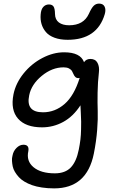

<svg xmlns="http://www.w3.org/2000/svg" viewBox="-20 -793 651 1072"><path d="M357.9 -570.8Q315.9 -570.8 284.7 -582.3Q253.4 -593.8 236.3 -614Q219.2 -634.3 211.9 -658.9Q204.6 -683.6 207 -711.9Q209 -740.7 221.7 -754.4Q234.4 -768.1 252.9 -768.1Q271 -768.1 278.8 -756.8Q286.6 -745.6 287.1 -714.8Q287.6 -683.6 308.6 -667.7Q329.6 -651.9 366.2 -651.9Q446.8 -651.9 476.1 -715.8Q490.7 -748.5 503.2 -760.7Q515.6 -772.9 533.2 -772.9Q555.7 -772.9 564 -756.1Q572.3 -739.3 564.9 -713.9Q522.5 -570.8 357.9 -570.8ZM282.2 258.8Q245.6 258.8 213.9 253.9Q182.1 249 158.7 240.7Q135.3 232.4 116 220.7Q96.7 209 84.5 195.3Q72.3 181.6 63.2 166.5Q54.2 151.4 51 136Q47.9 120.6 46.9 105.2Q45.9 89.8 49.8 76.2Q54.2 50.8 72 33Q89.8 15.1 110.8 15.1Q144.5 15.1 138.2 50.8Q126 106.4 167.2 140.6Q208.5 174.8 286.1 174.8Q344.2 174.8 375.5 141.8Q406.7 108.9 419.9 42Q425.8 12.7 429 -13.7Q432.1 -40 432.6 -70.1Q433.1 -100.1 433.1 -113.5Q433.1 -127 431.2 -163.3Q429.2 -199.7 429.2 -205.1Q389.2 -143.1 333.5 -112.5Q277.8 -82 214.8 -82Q123.5 -82 80.8 -130.4Q38.1 -178.7 55.2 -266.1Q67.9 -328.6 111.8 -383.1Q155.8 -437.5 216.6 -469.2Q277.3 -501 337.9 -501Q429.2 -501 449.2 -445.8Q460.9 -463.9 484.9 -463.9Q512.7 -463.9 524.4 -442.1Q536.1 -420.4 532.2 -389.2Q525.9 -334.5 524.9 -275.4Q523.9 -216.3 525.6 -173.8Q527.3 -131.3 522.5 -67.6Q517.6 -3.9 503.9 64.9Q464.8 258.8 282.2 258.8ZM143.1 -261.2Q122.6 -166 220.2 -166Q287.1 -166 340.6 -212.4Q394 -258.8 424.8 -357.9Q422.9 -356.9 418 -356.9Q407.2 -356.9 400.9 -363Q394.5 -369.1 390.9 -377.9Q387.2 -386.7 382.1 -395.8Q377 -404.8 365.2 -410.9Q353.5 -417 335 -417Q271 -417 213.1 -369.4Q155.3 -321.8 143.1 -261.2Z"/></svg>

Font: Shantell Sans Normal
Style: Italic
Weight: 400
Italic angle: -11.31°
Designer: Stephen Nixon, Anya Danilova, Shantell Martin
Foundry: Arrow Type
Version: Version 1.006;[559af2be0]